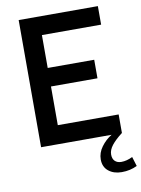

<svg xmlns="http://www.w3.org/2000/svg" viewBox="-98 -766 767 1041"><g transform="rotate(-10 286.0 -245.5)"><path d="M79 -700H515V-598H189V-417H445V-315H189V-102H524V0H79ZM524 0Q486 29 466 54.5Q446 80 446 105Q446 129 459 141.5Q472 154 494 154Q524 154 556 138L572 190Q534 209 487 209Q443 209 414.5 186Q386 163 386 122Q386 85 410 52.5Q434 20 467 0Z"/></g></svg>

Font: Cabin Medium
Style: Regular
Weight: 500
Designer: Pablo Impallari
Foundry: Pablo Impallari. http://www.impallari.com Igino Marini. http://www.ikern.com
Version: Version 2.200